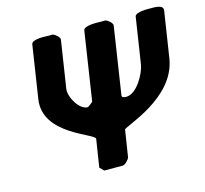

<svg xmlns="http://www.w3.org/2000/svg" viewBox="-102 -823 1003 938"><g transform="rotate(-15 399.0 -353.5)"><path d="M293 -20 313 0H407C419 0 440 -23 442 -33L463 -167C465 -182 732 -251 762 -447L798 -680C803 -710 751 -707 735 -707C730 -707 660 -710 656 -687L620 -453C613 -411 565 -320 510 -320C502 -320 487 -322 489 -333L541 -673C543 -685 519 -704 509 -707H472C467 -707 400 -710 396 -687L343 -340C343 -339 325 -325 317 -320H314C272 -320 231 -395 237 -433L274 -673C276 -685 252 -704 242 -707H206C199 -707 137 -711 133 -687L92 -420C65 -244 319 -186 315 -160Z"/></g></svg>

Font: Asimov Print
Style: CIt
Weight: 500
Designer: Google
Version: Version 2.000980: 2014